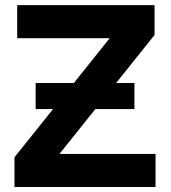

<svg xmlns="http://www.w3.org/2000/svg" viewBox="-20 -743 678 763"><path d="M514.2 -309.6H358.9L216.3 -131.3H598.1V0H37.6V-118.2L190.9 -309.6H121.6V-413.1H273.4L416 -591.3H48.3V-722.7H594.2V-604L441.4 -413.1H514.2Z"/></svg>

Font: Giphurs
Style: Bold
Weight: 700
Version: Version 0.920; ttfautohint (v1.8.4.7-5d5b)